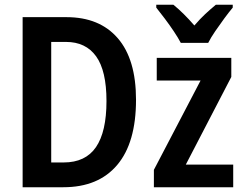

<svg xmlns="http://www.w3.org/2000/svg" viewBox="-20 -786 1023 806"><path d="M551 -367Q551 -187 472 -93.5Q393 0 246 0H75V-714H259Q398 -714 474.5 -625.5Q551 -537 551 -367ZM427 -362Q427 -489 383.5 -549.5Q340 -610 257 -610H195V-104H247Q339 -104 383 -168.5Q427 -233 427 -362ZM959 0H626V-73L822 -448H638V-543H951V-463L760 -95H959ZM739 -606Q728 -627 710 -654Q692 -681 672 -707.5Q652 -734 636 -754V-766H708Q750 -732 796 -679Q820 -707 841.5 -727Q863 -747 886 -766H957V-754Q941 -735 921.5 -708.5Q902 -682 883.5 -655Q865 -628 854 -606Z"/></svg>

Font: Noto Sans Condensed SemiBold
Style: Regular
Weight: 600
Width: 3
Designer: Monotype Design Team
Foundry: Monotype Imaging Inc.
Version: Version 2.013; ttfautohint (v1.8.4.7-5d5b)